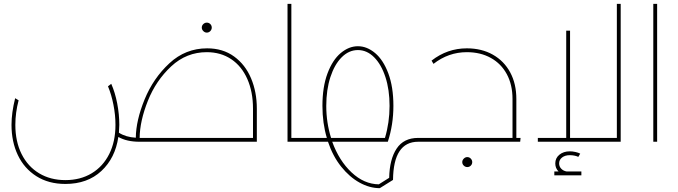

<svg xmlns="http://www.w3.org/2000/svg" viewBox="-20 -739 3536 1001"><path d="M1319 -173V0H707Q641 0 597 -25Q581 85 508.5 152.5Q436 220 321 220Q233 220 169.5 179.5Q106 139 73 69.5Q40 0 40 -88Q40 -151 59 -227L77 -216Q60 -151 60 -88Q60 -1 92.5 64Q125 129 184 164.5Q243 200 321 200Q399 200 458 164.5Q517 129 549.5 64Q582 -1 582 -88Q582 -139 571.5 -192.5Q561 -246 543 -289L560 -302Q580 -257 591 -200Q602 -143 602 -88Q602 -75 600 -47Q636 -24 688 -21Q689 -111 734 -221Q779 -331 863 -409Q947 -487 1060 -487Q1142 -487 1200.5 -444.5Q1259 -402 1289 -330.5Q1319 -259 1319 -173ZM1299 -20V-173Q1299 -260 1269.5 -327Q1240 -394 1185.5 -430.5Q1131 -467 1058 -467Q952 -467 872.5 -393Q793 -319 751 -213.5Q709 -108 708 -20ZM1032 -595Q1032 -606 1040 -613.5Q1048 -621 1058 -621Q1069 -621 1076.5 -613.5Q1084 -606 1084 -595Q1084 -585 1076.5 -577Q1069 -569 1058 -569Q1048 -569 1040 -577Q1032 -585 1032 -595Z M1608 -10Q1608 -5 1604.5 -2.5Q1601 0 1588 0H1479V-719H1499V-20H1588Q1601 -20 1604.5 -17.5Q1608 -15 1608 -10Z M2188 -10Q2188 -5 2184.5 -2.5Q2181 0 2168 0H2160Q2031 0 2029 199L1960 242Q1907 242 1854.5 213Q1802 184 1758.5 129.5Q1715 75 1690 0H1588Q1575 0 1571.5 -2.5Q1568 -5 1568 -10Q1568 -15 1571.5 -17.5Q1575 -20 1588 -20H1684Q1661 -97 1661 -187Q1661 -286 1687.5 -356.5Q1714 -427 1756.5 -462.5Q1799 -498 1846 -498Q1893 -498 1935.5 -462.5Q1978 -427 2004.5 -356.5Q2031 -286 2031 -187Q2031 -89 2002 0H1712Q1748 99 1813 160Q1878 221 1955 222L2009 188Q2011 91 2048 35.5Q2085 -20 2160 -20H2168Q2181 -20 2184.5 -17.5Q2188 -15 2188 -10ZM1706 -20H1987Q2011 -100 2011 -187Q2011 -271 1989.5 -337Q1968 -403 1930.5 -440.5Q1893 -478 1846 -478Q1799 -478 1761.5 -440.5Q1724 -403 1702.5 -337Q1681 -271 1681 -187Q1681 -100 1706 -20Z M2694 -20 2692 0H2168Q2155 0 2151.5 -2.5Q2148 -5 2148 -10Q2148 -15 2151.5 -17.5Q2155 -20 2168 -20H2652V-223Q2652 -297 2622.5 -352Q2593 -407 2539 -437Q2485 -467 2414 -467Q2318 -467 2240 -406L2230 -423Q2312 -487 2414 -487Q2491 -487 2549.5 -454Q2608 -421 2640 -361.5Q2672 -302 2672 -223V-20ZM2390 106Q2390 96 2398 88Q2406 80 2416 80Q2427 80 2434.5 88Q2442 96 2442 106Q2442 117 2434.5 124.5Q2427 132 2416 132Q2406 132 2398 124.5Q2390 117 2390 106Z M3216 -719V0H2784V-20H2932V-579H2952V-20H3196V-719ZM3011 155V175H2870V155H2892Q2875 138 2875 113Q2875 85 2896.5 67.5Q2918 50 2951 50Q2965 50 2980.5 53.5Q2996 57 3005 62L2995 79Q2988 75 2975.5 72.5Q2963 70 2951 70Q2926 70 2910.5 82Q2895 94 2895 113Q2895 129 2906 140.5Q2917 152 2934 155Z M3386 -719H3406V0H3386Z"/></svg>

Font: Montserrat-Arabic Thin
Style: Regular
Weight: 250
Designer: Mohamed Gaber
Foundry: Kief Type Foundry
Version: Version 5.008